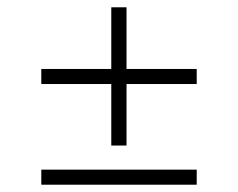

<svg xmlns="http://www.w3.org/2000/svg" viewBox="-20 -566 656 529"><path d="M93.8 -57.1V-98.6H522V-57.1ZM93.8 -334.5V-376H522V-334.5ZM286.6 -165V-545.9H328.6V-165Z"/></svg>

Font: Inter 24pt ExtraLight
Style: Regular
Weight: 250
Designer: Rasmus Andersson
Foundry: rsms
Version: Version 4.001;git-66647c0bb